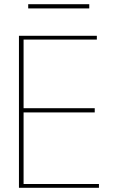

<svg xmlns="http://www.w3.org/2000/svg" viewBox="-20 -892 550 912"><path d="M440 -704V-722H70V0H450V-18H92V-358H430V-378H92V-704ZM404 -852V-872H114V-852Z"/></svg>

Font: Perun Thin
Style: Regular
Weight: 100
Foundry: Copyright (c) Stefan Peev, Context Ltd, 2016
Version: Version 1.089